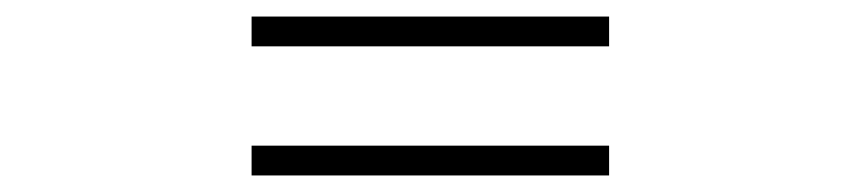

<svg xmlns="http://www.w3.org/2000/svg" viewBox="-20 -496 1040 232"><path d="M284 -440H716V-476H284ZM284 -284H716V-320H284Z"/></svg>

Font: Squished Noto Sans CJK JP Regular
Style: Regular
Weight: 400
Designer: Ryoko NISHIZUKA (kana & ideographs); Paul D. Hunt (Latin, Greek & Cyrillic); Wenlong ZHANG (bopomofo); Sandoll Communica
Foundry: Adobe Systems Incorporated
Version: Version 1.004;PS 1.004;hotconv 1.0.82;makeotf.lib2.5.63406